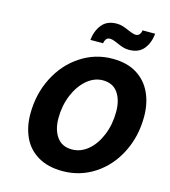

<svg xmlns="http://www.w3.org/2000/svg" viewBox="-132 -1028 1010 1142"><g transform="rotate(15 372.5 -457.0)"><path d="M87 -271Q87 -393 138.5 -494.5Q190 -596 279.5 -655Q369 -714 476 -714Q565 -714 625 -677Q685 -640 715 -575.5Q745 -511 745 -429Q745 -307 694 -206.5Q643 -106 554.5 -48.5Q466 9 359 9Q269 9 207.5 -27.5Q146 -64 116.5 -127.5Q87 -191 87 -271ZM577 -414Q577 -486 546 -530.5Q515 -575 453 -575Q400 -575 354.5 -536Q309 -497 282 -431.5Q255 -366 255 -289Q255 -219 286.5 -174.5Q318 -130 380 -130Q434 -130 479 -168Q524 -206 550.5 -271.5Q577 -337 577 -414ZM446 -922Q465 -922 483 -916.5Q501 -911 523 -901Q535 -896 548 -891.5Q561 -887 570 -887Q585 -887 593.5 -898Q602 -909 603 -923H681Q675 -865 644.5 -827.5Q614 -790 554 -790Q534 -790 516.5 -795.5Q499 -801 477 -811Q473 -813 457.5 -819Q442 -825 430 -825Q414 -825 406 -814Q398 -803 396 -788H318Q324 -845 355 -883.5Q386 -922 446 -922Z"/></g></svg>

Font: Be Vietnam ExtraBold
Style: Italic
Weight: 800
Italic angle: -9.778°
Designer: Gabriel Lam
Foundry: TypeRant
Version: Version 3.000